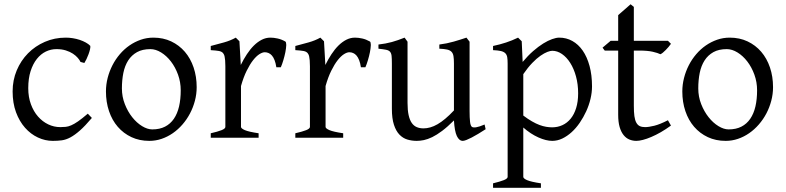

<svg xmlns="http://www.w3.org/2000/svg" viewBox="-20 -645 3679 899"><path d="M410.2 -92.8Q378.4 -55.2 354.2 -33.9Q330.1 -12.7 309.6 -1.7Q289.1 9.3 269.5 12Q250 14.6 227.1 14.6Q191.4 14.6 157.5 -1.2Q123.5 -17.1 97.2 -46.9Q70.8 -76.7 54.9 -119.6Q39.1 -162.6 39.1 -216.8Q39.1 -269.5 58.3 -315.4Q77.6 -361.3 111.1 -395.3Q144.5 -429.2 189.9 -449Q235.4 -468.8 288.1 -468.8Q304.2 -468.8 321 -466.1Q337.9 -463.4 353.3 -458.3Q368.7 -453.1 381.6 -446Q394.5 -439 402.8 -430.2Q403.8 -424.3 401.4 -413.6Q398.9 -402.8 394.5 -390.9Q390.1 -378.9 384.8 -367.9Q379.4 -356.9 375 -350.1L356.9 -355Q353 -363.8 344.2 -374Q335.4 -384.3 321.5 -393.6Q307.6 -402.8 288.3 -408.9Q269 -415 244.1 -415Q218.3 -415 194.6 -403.6Q170.9 -392.1 152.6 -369.1Q134.3 -346.2 123.3 -312Q112.3 -277.8 112.3 -231.9Q112.3 -190.4 124.8 -156.7Q137.2 -123 158 -99.4Q178.7 -75.7 205.8 -62.7Q232.9 -49.8 262.2 -49.8Q275.9 -49.8 287.6 -51Q299.3 -52.2 313.2 -58.1Q327.1 -64 345.5 -76.7Q363.8 -89.4 391.1 -112.8Z M826.2 -222.2Q826.2 -260.7 813.5 -295.7Q800.8 -330.6 780.3 -357.2Q759.8 -383.8 734.4 -399.4Q709 -415 684.1 -415Q647 -415 621.6 -400.9Q596.2 -386.7 580.3 -362.1Q564.5 -337.4 557.6 -303.7Q550.8 -270 550.8 -231Q550.8 -192.4 564.5 -157.5Q578.1 -122.6 599.1 -96.2Q620.1 -69.8 645.3 -54.4Q670.4 -39.1 692.9 -39.1Q727.5 -39.1 752.7 -52Q777.8 -64.9 794.2 -88.9Q810.5 -112.8 818.4 -146.5Q826.2 -180.2 826.2 -222.2ZM900.9 -236.8Q900.9 -204.6 892.6 -173.1Q884.3 -141.6 869.6 -113.8Q855 -85.9 834.5 -62.3Q814 -38.6 789.3 -21.5Q764.6 -4.4 736.8 5.1Q709 14.6 679.2 14.6Q632.8 14.6 595.5 -2.9Q558.1 -20.5 531.5 -51.3Q504.9 -82 490.5 -124.5Q476.1 -167 476.1 -216.8Q476.1 -249 484.1 -280.3Q492.2 -311.5 506.6 -339.6Q521 -367.7 541.3 -391.4Q561.5 -415 586.2 -432.1Q610.8 -449.2 639.2 -459Q667.5 -468.8 698.2 -468.8Q744.1 -468.8 781.5 -451.2Q818.8 -433.6 845.5 -402.6Q872.1 -371.6 886.5 -329.1Q900.9 -286.6 900.9 -236.8Z M1315.9 -450.7Q1320.3 -447.8 1320.3 -435.1V-433.6Q1319.8 -419.4 1316.2 -400.9Q1312.5 -382.3 1306.6 -362.8Q1300.8 -343.3 1294.9 -330.1H1273.9Q1271 -349.6 1265.6 -363.3Q1260.3 -377 1253.2 -385Q1246.1 -393.1 1237.5 -396.7Q1229 -400.4 1219.7 -400.4Q1209 -400.4 1194.6 -391.4Q1180.2 -382.3 1165 -363Q1149.9 -343.8 1135 -313.7Q1120.1 -283.7 1108.4 -242.2V-50.8Q1108.4 -43.5 1126.7 -35.6Q1145 -27.8 1190.9 -21V0H966.8V-21Q999 -28.3 1017.1 -35.4Q1035.2 -42.5 1035.2 -50.8V-335Q1035.2 -351.1 1034.2 -362.1Q1033.2 -373 1031.7 -379.9Q1030.3 -386.7 1028.1 -390.6Q1025.9 -394.5 1023.9 -397Q1020.5 -400.4 1016.4 -402.6Q1012.2 -404.8 1005.6 -406.2Q999 -407.7 989.7 -408.4Q980.5 -409.2 966.8 -410.2V-429.7Q998.5 -438 1029.1 -446.5Q1059.6 -455.1 1084 -468.8L1101.1 -451.7L1107.4 -340.8Q1120.6 -367.7 1136 -391.1Q1151.4 -414.6 1168.9 -431.9Q1186.5 -449.2 1205.8 -459Q1225.1 -468.8 1246.1 -468.8Q1261.7 -468.8 1279.8 -464.8Q1297.9 -460.9 1315.9 -450.7Z M1711.9 -450.7Q1716.3 -447.8 1716.3 -435.1V-433.6Q1715.8 -419.4 1712.2 -400.9Q1708.5 -382.3 1702.6 -362.8Q1696.8 -343.3 1690.9 -330.1H1669.9Q1667 -349.6 1661.6 -363.3Q1656.2 -377 1649.2 -385Q1642.1 -393.1 1633.5 -396.7Q1625 -400.4 1615.7 -400.4Q1605 -400.4 1590.6 -391.4Q1576.2 -382.3 1561 -363Q1545.9 -343.8 1531 -313.7Q1516.1 -283.7 1504.4 -242.2V-50.8Q1504.4 -43.5 1522.7 -35.6Q1541 -27.8 1586.9 -21V0H1362.8V-21Q1395 -28.3 1413.1 -35.4Q1431.2 -42.5 1431.2 -50.8V-335Q1431.2 -351.1 1430.2 -362.1Q1429.2 -373 1427.7 -379.9Q1426.3 -386.7 1424.1 -390.6Q1421.9 -394.5 1419.9 -397Q1416.5 -400.4 1412.4 -402.6Q1408.2 -404.8 1401.6 -406.2Q1395 -407.7 1385.7 -408.4Q1376.5 -409.2 1362.8 -410.2V-429.7Q1394.5 -438 1425 -446.5Q1455.6 -455.1 1480 -468.8L1497.1 -451.7L1503.4 -340.8Q1516.6 -367.7 1532 -391.1Q1547.4 -414.6 1564.9 -431.9Q1582.5 -449.2 1601.8 -459Q1621.1 -468.8 1642.1 -468.8Q1657.7 -468.8 1675.8 -464.8Q1693.8 -460.9 1711.9 -450.7Z M2253.9 -40Q2235.8 -28.3 2219.2 -18.3Q2202.6 -8.3 2188.5 -1Q2174.3 6.3 2163.6 10.5Q2152.8 14.6 2147 14.6Q2129.9 14.6 2119.1 -8.1Q2108.4 -30.8 2105.5 -81.1Q2075.2 -50.8 2050 -32Q2024.9 -13.2 2003.7 -2.9Q1982.4 7.3 1964.6 11Q1946.8 14.6 1931.2 14.6Q1908.2 14.6 1887.2 8.3Q1866.2 2 1850.1 -14.9Q1834 -31.7 1824.5 -61Q1814.9 -90.3 1814.9 -136.2V-347.2Q1814.9 -370.6 1813.5 -383.5Q1812 -396.5 1805.9 -403.1Q1799.8 -409.7 1787.1 -412.1Q1774.4 -414.6 1752 -417V-436.5Q1769.5 -438.5 1784.9 -441.4Q1800.3 -444.3 1814.7 -448.2Q1829.1 -452.1 1843.8 -457.3Q1858.4 -462.4 1874.5 -468.8L1888.2 -449.7V-163.1Q1888.2 -128.9 1893.3 -106Q1898.4 -83 1908 -69.3Q1917.5 -55.7 1931.4 -49.8Q1945.3 -43.9 1962.9 -43.9Q1978.5 -43.9 1994.9 -48.6Q2011.2 -53.2 2028.6 -63.2Q2045.9 -73.2 2064.9 -89.1Q2084 -105 2105.5 -127.9V-347.2Q2105.5 -369.1 2103.3 -382.3Q2101.1 -395.5 2093.8 -402.8Q2086.4 -410.2 2073 -413.1Q2059.6 -416 2037.1 -417V-436.5Q2072.3 -440.9 2104.5 -450.2Q2136.7 -459.5 2164.1 -468.8L2178.7 -449.7V-124Q2178.7 -93.8 2180.9 -74.7Q2183.1 -55.7 2189.9 -50.8Q2195.8 -46.9 2210 -49.1Q2224.1 -51.3 2249 -62Z M2687 -208Q2687 -250.5 2677 -287.1Q2667 -323.7 2650.1 -350.3Q2633.3 -377 2611.3 -392.1Q2589.4 -407.2 2565.9 -407.2Q2557.1 -407.2 2543 -401.9Q2528.8 -396.5 2510.7 -384Q2492.7 -371.6 2472.2 -350.3Q2451.7 -329.1 2430.2 -297.9V-104Q2452.1 -87.4 2470.9 -76.7Q2489.7 -65.9 2506.1 -59.8Q2522.5 -53.7 2537.1 -51.3Q2551.8 -48.8 2564.9 -48.8Q2591.3 -48.8 2613.5 -59.1Q2635.7 -69.3 2652.1 -89.4Q2668.5 -109.4 2677.7 -139.2Q2687 -168.9 2687 -208ZM2752 -240.2Q2752 -211.9 2744.9 -182.1Q2737.8 -152.3 2724.9 -124Q2711.9 -95.7 2694.6 -70.3Q2677.2 -44.9 2656.5 -26.1Q2635.7 -7.3 2612.8 3.7Q2589.8 14.6 2565.9 14.6Q2537.1 14.6 2501 -1.5Q2464.8 -17.6 2430.2 -47.9V183.1Q2430.2 190.9 2448.5 198.7Q2466.8 206.5 2512.7 213.4V234.4H2288.6V213.4Q2320.8 205.6 2338.9 198.5Q2356.9 191.4 2356.9 183.1V-347.2Q2356.9 -365.2 2355 -377Q2353 -388.7 2345.9 -395.8Q2338.9 -402.8 2325.4 -406Q2312 -409.2 2288.6 -410.2V-429.7Q2305.2 -433.1 2320.3 -437.3Q2335.4 -441.4 2349.6 -446Q2363.8 -450.7 2377.7 -456.3Q2391.6 -461.9 2405.8 -468.8L2422.9 -451.7L2427.2 -355Q2451.7 -384.3 2476.3 -405.8Q2501 -427.2 2523.4 -441.2Q2545.9 -455.1 2565.2 -461.9Q2584.5 -468.8 2598.6 -468.8Q2631.8 -468.8 2659.9 -453.1Q2688 -437.5 2708.5 -408Q2729 -378.4 2740.5 -335.9Q2752 -293.5 2752 -240.2Z M3121.6 -57.1Q3097.7 -39.6 3074.2 -26.1Q3050.8 -12.7 3029.5 -3.7Q3008.3 5.4 2990.2 10Q2972.2 14.6 2959.5 14.6Q2942.4 14.6 2927 8.3Q2911.6 2 2899.9 -12.5Q2888.2 -26.9 2881.3 -50.3Q2874.5 -73.7 2874.5 -107.9V-408.2H2811.5L2801.3 -421.9L2839.4 -454.1H2874.5V-574.2L2932.6 -625L2947.8 -612.8V-454.1H3107.4L3121.6 -439.9Q3117.2 -433.1 3110.6 -425.5Q3104 -418 3097.2 -410.9Q3090.3 -403.8 3083.7 -398.4Q3077.1 -393.1 3072.3 -391.1Q3060.5 -397 3036.6 -402.6Q3012.7 -408.2 2973.1 -408.2H2947.8V-149.9Q2947.8 -120.6 2950.4 -101.3Q2953.1 -82 2959.5 -70.6Q2965.8 -59.1 2975.8 -54.4Q2985.8 -49.8 3000.5 -49.8Q3017.6 -49.8 3043.5 -56.2Q3069.3 -62.5 3107.4 -82Z M3524.9 -222.2Q3524.9 -260.7 3512.2 -295.7Q3499.5 -330.6 3479 -357.2Q3458.5 -383.8 3433.1 -399.4Q3407.7 -415 3382.8 -415Q3345.7 -415 3320.3 -400.9Q3294.9 -386.7 3279.1 -362.1Q3263.2 -337.4 3256.3 -303.7Q3249.5 -270 3249.5 -231Q3249.5 -192.4 3263.2 -157.5Q3276.9 -122.6 3297.9 -96.2Q3318.8 -69.8 3344 -54.4Q3369.1 -39.1 3391.6 -39.1Q3426.3 -39.1 3451.4 -52Q3476.6 -64.9 3492.9 -88.9Q3509.3 -112.8 3517.1 -146.5Q3524.9 -180.2 3524.9 -222.2ZM3599.6 -236.8Q3599.6 -204.6 3591.3 -173.1Q3583 -141.6 3568.4 -113.8Q3553.7 -85.9 3533.2 -62.3Q3512.7 -38.6 3488 -21.5Q3463.4 -4.4 3435.5 5.1Q3407.7 14.6 3377.9 14.6Q3331.5 14.6 3294.2 -2.9Q3256.8 -20.5 3230.2 -51.3Q3203.6 -82 3189.2 -124.5Q3174.8 -167 3174.8 -216.8Q3174.8 -249 3182.9 -280.3Q3190.9 -311.5 3205.3 -339.6Q3219.7 -367.7 3240 -391.4Q3260.3 -415 3284.9 -432.1Q3309.6 -449.2 3337.9 -459Q3366.2 -468.8 3397 -468.8Q3442.9 -468.8 3480.2 -451.2Q3517.6 -433.6 3544.2 -402.6Q3570.8 -371.6 3585.2 -329.1Q3599.6 -286.6 3599.6 -236.8Z"/></svg>

Font: Akkhara
Style: Regular
Weight: 400
Designer: J. Victor Gaultney
Version: Version 1.00 June 13, 2006, initial release